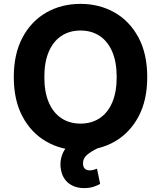

<svg xmlns="http://www.w3.org/2000/svg" viewBox="-20 -757 822 980"><path d="M731.5 -363.6Q731.5 -244.7 686.6 -161.2Q641.7 -77.8 564.5 -33.9Q487.2 9.9 391 9.9Q294 9.9 217 -34.1Q139.9 -78.1 95.2 -161.6Q50.4 -245 50.4 -363.6Q50.4 -482.6 95.2 -566.1Q139.9 -649.5 217 -693.4Q294 -737.2 391 -737.2Q487.2 -737.2 564.5 -693.4Q641.7 -649.5 686.6 -566.1Q731.5 -482.6 731.5 -363.6ZM575.6 -363.6Q575.6 -440.7 552.7 -493.6Q529.8 -546.5 488.3 -573.9Q446.7 -601.2 391 -601.2Q335.2 -601.2 293.7 -573.9Q252.1 -546.5 229.2 -493.6Q206.3 -440.7 206.3 -363.6Q206.3 -286.6 229.2 -233.7Q252.1 -180.8 293.7 -153.4Q335.2 -126.1 391 -126.1Q446.7 -126.1 488.3 -153.4Q529.8 -180.8 552.7 -233.7Q575.6 -286.6 575.6 -363.6ZM409.8 203.1Q362.9 203.1 331.1 178.8Q299.4 154.5 291.2 109.4Q285.5 80.6 291.9 51.1Q298.3 21.7 316.9 -2.8Q335.6 -27.3 366.8 -41.5L479.4 -0.7Q445.7 15.3 424.5 33.2Q403.4 51.1 403.8 76.7Q403.4 94.1 412.3 103.3Q421.2 112.6 438.2 112.6Q449.9 112.6 459.2 109.4Q468.4 106.2 475.1 104L491.1 181.8Q478 189.3 457.6 196.2Q437.1 203.1 409.8 203.1Z"/></svg>

Font: InterMG
Style: Bold
Weight: 700
Designer: Rasmus Andersson
Foundry: rsms
Version: Version 3.019;December 26, 2023;FontCreator 15.0.0.2955 64-b